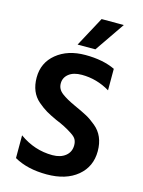

<svg xmlns="http://www.w3.org/2000/svg" viewBox="-132 -968 782 1052"><g transform="rotate(15 259.0 -442.0)"><path d="M320 -723H219L310 -892H436ZM54 -35V-164Q140 -102 242 -102Q288 -102 316 -124.5Q344 -147 344 -185Q344 -203 337 -217Q330 -231 308 -245Q266 -273 213 -294Q176 -311 153 -324.5Q130 -338 103 -361Q49 -407 49 -491Q49 -575 112.5 -627Q176 -679 276 -679Q376 -679 445 -646V-524Q370 -569 285 -569Q238 -569 211.5 -548Q185 -527 185 -494Q185 -461 213.5 -439.5Q242 -418 290.5 -396Q339 -374 364 -360.5Q389 -347 418 -323Q477 -275 477 -187Q477 -99 412.5 -45.5Q348 8 238.5 8Q129 8 54 -35Z"/></g></svg>

Font: Hind Mysuru SemiBold
Style: Regular
Weight: 600
Designer: Manushi Parikh, Hitesh Malaviya
Foundry: Indian Type Foundry
Version: Version 0.703;PS 1.0;hotconv 1.0.86;makeotf.lib2.5.63406